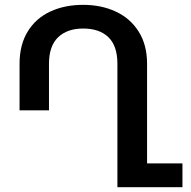

<svg xmlns="http://www.w3.org/2000/svg" viewBox="-20 -780 795 800"><path d="M740.2 -99.1V0H469.2V-514.2Q469.2 -588.4 431.9 -624.8Q394.5 -661.1 326.7 -661.1Q259.8 -661.1 221.9 -624.5Q184.1 -587.9 184.1 -514.2V-320.3H61.5V-514.2Q61.5 -593.3 95.5 -648.7Q129.4 -704.1 189.5 -731.9Q249.5 -759.8 326.7 -759.8Q402.3 -759.8 462.6 -731.7Q522.9 -703.6 557.9 -648.2Q592.8 -592.8 592.8 -514.2V-99.1Z"/></svg>

Font: Mardoto Medium
Style: Regular
Weight: 500
Designer: Christian Robertson, Vahan Hovhannisyan
Foundry: Google
Version: Version 1.000